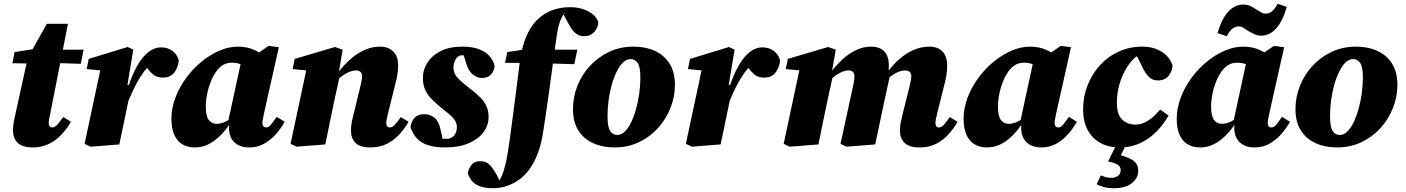

<svg xmlns="http://www.w3.org/2000/svg" viewBox="-20 -765 7450 1017"><path d="M46 -430 57 -489 201 -512V-502H423L408 -427L193 -434L190 -428ZM154 16Q99 16 74 -8Q49 -32 49 -73Q49 -103 55.5 -132.5Q62 -162 67 -185L127 -458L228 -639H340L246 -163Q243 -148 240.5 -135.5Q238 -123 238 -113Q238 -102 243 -96Q248 -90 258 -90Q266 -90 274 -96Q282 -102 291.5 -114Q301 -126 315 -145L356 -120Q333 -81 303.5 -50Q274 -19 236.5 -1.5Q199 16 154 16Z M641 -184 628 -299H657Q679 -367 706 -415Q733 -463 765 -488.5Q797 -514 833 -514Q871 -514 895.5 -494Q920 -474 927 -445Q924 -409 903.5 -381.5Q883 -354 844 -354Q811 -354 792.5 -369.5Q774 -385 753 -412L739 -431L791 -416L765 -413Q742 -387 722.5 -356.5Q703 -326 684 -285Q665 -244 641 -184ZM428 -3 517 -420 578 -386 439 -399 450 -453 656 -516 686 -502 655 -315H677L662 -240Q649 -175 636.5 -116.5Q624 -58 612 0L460 12Z M1012 16Q975 16 947 0Q919 -16 903.5 -50Q888 -84 888 -136Q888 -192 909 -247.5Q930 -303 965.5 -351.5Q1001 -400 1046.5 -437.5Q1092 -475 1142 -496.5Q1192 -518 1240 -518Q1265 -518 1286.5 -513.5Q1308 -509 1327 -500.5Q1346 -492 1363 -480L1297 -400Q1273 -419 1251.5 -426Q1230 -433 1209 -433Q1199 -433 1188 -431Q1177 -429 1166 -423.5Q1155 -418 1144 -408Q1120 -385 1103.5 -349Q1087 -313 1078.5 -273.5Q1070 -234 1070 -202Q1070 -150 1085.5 -129.5Q1101 -109 1128 -109Q1143 -109 1157.5 -114Q1172 -119 1185.5 -126.5Q1199 -134 1212 -143L1214 -101H1192Q1173 -73 1146 -46Q1119 -19 1085.5 -1.5Q1052 16 1012 16ZM1300 16Q1252 16 1223 -10Q1194 -36 1193 -85Q1193 -88 1193 -90.5Q1193 -93 1193.5 -96Q1194 -99 1194 -101H1184L1259 -447H1293L1403 -522L1457 -515L1379 -167Q1376 -150 1373 -137Q1370 -124 1370 -113Q1370 -102 1375 -96Q1380 -90 1390 -90Q1403 -90 1414.5 -104Q1426 -118 1446 -146L1488 -120Q1469 -86 1442 -55Q1415 -24 1379.5 -4Q1344 16 1300 16Z M1551 12 1519 -3 1608 -420 1669 -386 1530 -399 1541 -453 1754 -516 1795 -502 1772 -366 1779 -360 1750 -228Q1738 -171 1726.5 -114.5Q1715 -58 1703 0ZM1942 16Q1887 16 1863 -8Q1839 -32 1839 -72Q1839 -100 1845 -127.5Q1851 -155 1857 -177L1886 -296Q1892 -320 1895 -335.5Q1898 -351 1898 -362Q1898 -376 1889.5 -384Q1881 -392 1866 -392Q1850 -392 1833 -385.5Q1816 -379 1796.5 -365.5Q1777 -352 1755 -331L1751 -385H1774Q1807 -427 1842 -456.5Q1877 -486 1915 -502Q1953 -518 1993 -518Q2037 -518 2063 -492Q2089 -466 2089 -420Q2089 -393 2085 -370Q2081 -347 2075 -324L2035 -163Q2032 -148 2029 -135.5Q2026 -123 2026 -113Q2026 -102 2030.5 -96Q2035 -90 2045 -90Q2058 -90 2070.5 -103Q2083 -116 2103 -145L2144 -120Q2125 -86 2097 -55Q2069 -24 2031 -4Q1993 16 1942 16Z M2339 16Q2286 16 2249 4.5Q2212 -7 2189 -31Q2166 -55 2154 -93Q2161 -127 2178.5 -143.5Q2196 -160 2228 -160Q2258 -160 2281 -141.5Q2304 -123 2313 -81L2328 -13L2261 -30Q2285 -30 2309 -30Q2333 -30 2357 -30Q2371 -34 2380.5 -42Q2390 -50 2395 -63Q2400 -76 2400 -92Q2400 -118 2381 -139Q2362 -160 2321 -191Q2292 -215 2269 -237.5Q2246 -260 2233 -287.5Q2220 -315 2220 -351Q2220 -396 2244.5 -434Q2269 -472 2315.5 -495Q2362 -518 2428 -518Q2483 -518 2518.5 -504Q2554 -490 2574 -466.5Q2594 -443 2600 -415Q2596 -385 2579 -368.5Q2562 -352 2533 -352Q2509 -352 2486.5 -368.5Q2464 -385 2451 -425L2432 -485L2494 -472Q2476 -472 2458.5 -472Q2441 -472 2423 -472Q2404 -470 2393 -450Q2382 -430 2382 -407Q2382 -376 2404 -352.5Q2426 -329 2469 -296Q2500 -273 2522 -251Q2544 -229 2556 -204Q2568 -179 2568 -146Q2568 -100 2540 -63.5Q2512 -27 2461 -5.5Q2410 16 2339 16Z M2592 232Q2549 232 2521.5 221.5Q2494 211 2479.5 193Q2465 175 2458 152Q2463 125 2478.5 107Q2494 89 2522 89Q2543 89 2557 96Q2571 103 2583.5 119Q2596 135 2611 161L2629 196L2612 193H2631L2624 196Q2633 177 2640.5 160Q2648 143 2653 121Q2659 102 2663 80Q2667 58 2671.5 32Q2676 6 2680 -26Q2694 -126 2707 -229Q2720 -332 2733 -434Q2743 -513 2766.5 -569Q2790 -625 2825 -659.5Q2860 -694 2904 -710.5Q2948 -727 2999 -727Q3038 -727 3070 -716Q3102 -705 3123 -686.5Q3144 -668 3149 -646Q3148 -617 3127 -595Q3106 -573 3075 -573Q3049 -573 3030 -588Q3011 -603 2997 -629L2963 -692L2975 -696H2962L2969 -694Q2960 -682 2953 -667.5Q2946 -653 2940.5 -633.5Q2935 -614 2930.5 -586Q2926 -558 2921 -519Q2905 -402 2889.5 -288Q2874 -174 2857 -66Q2849 -14 2836 26Q2823 66 2806 97Q2789 128 2767 153Q2747 176 2719 194Q2691 212 2658.5 222Q2626 232 2592 232ZM2655 -432 2667 -489 2797 -509V-502H3038L3022 -425L2785 -432Z M3235 16Q3172 16 3122 -6.5Q3072 -29 3043.5 -74Q3015 -119 3015 -187Q3015 -250 3038 -309Q3061 -368 3104 -415Q3147 -462 3206 -490Q3265 -518 3335 -518Q3399 -518 3448.5 -495.5Q3498 -473 3526.5 -428Q3555 -383 3555 -315Q3555 -253 3531.5 -193.5Q3508 -134 3465.5 -87Q3423 -40 3364.5 -12Q3306 16 3235 16ZM3249 -50Q3271 -50 3289.5 -68Q3308 -86 3323 -117Q3338 -148 3349 -187.5Q3360 -227 3366 -270Q3372 -313 3372 -355Q3372 -410 3358 -431Q3344 -452 3320 -452Q3298 -452 3279.5 -433.5Q3261 -415 3246 -384.5Q3231 -354 3220 -314.5Q3209 -275 3203.5 -232.5Q3198 -190 3198 -150Q3198 -92 3212 -71Q3226 -50 3249 -50Z M3826 -184 3813 -299H3842Q3864 -367 3891 -415Q3918 -463 3950 -488.5Q3982 -514 4018 -514Q4056 -514 4080.5 -494Q4105 -474 4112 -445Q4109 -409 4088.5 -381.5Q4068 -354 4029 -354Q3996 -354 3977.5 -369.5Q3959 -385 3938 -412L3924 -431L3976 -416L3950 -413Q3927 -387 3907.5 -356.5Q3888 -326 3869 -285Q3850 -244 3826 -184ZM3613 -3 3702 -420 3763 -386 3624 -399 3635 -453 3841 -516 3871 -502 3840 -315H3862L3847 -240Q3834 -175 3821.5 -116.5Q3809 -58 3797 0L3645 12Z M4163 12 4131 -3 4220 -420 4281 -386 4142 -399 4153 -453 4366 -516 4407 -502 4383 -364 4392 -365 4362 -228Q4350 -171 4338.5 -114.5Q4327 -58 4315 0ZM4464 12 4432 -3 4494 -288Q4500 -313 4503 -330.5Q4506 -348 4506 -362Q4506 -376 4497.5 -384Q4489 -392 4475 -392Q4460 -392 4443 -385.5Q4426 -379 4406.5 -365.5Q4387 -352 4365 -332L4360 -386H4384Q4413 -424 4446.5 -454Q4480 -484 4517.5 -501Q4555 -518 4593 -518Q4640 -518 4664 -492.5Q4688 -467 4688 -420Q4688 -399 4686.5 -388.5Q4685 -378 4682 -365H4694L4664 -228Q4652 -171 4640 -114.5Q4628 -58 4616 0ZM4851 16Q4796 16 4771.5 -8Q4747 -32 4747 -72Q4747 -100 4753.5 -127.5Q4760 -155 4765 -177L4795 -296Q4801 -320 4804 -335.5Q4807 -351 4807 -362Q4807 -376 4798.5 -384Q4790 -392 4774 -392Q4759 -392 4741.5 -385.5Q4724 -379 4705 -365.5Q4686 -352 4663 -331L4659 -385H4682Q4713 -426 4748 -455.5Q4783 -485 4822 -501.5Q4861 -518 4902 -518Q4949 -518 4973 -491.5Q4997 -465 4997 -419Q4997 -393 4993.5 -370Q4990 -347 4984 -324L4944 -163Q4940 -148 4937.5 -135.5Q4935 -123 4935 -113Q4935 -102 4939.5 -96Q4944 -90 4953 -90Q4966 -90 4978.5 -103Q4991 -116 5011 -145L5052 -120Q5033 -86 5005.5 -55Q4978 -24 4940 -4Q4902 16 4851 16Z M5208 16Q5171 16 5143 0Q5115 -16 5099.5 -50Q5084 -84 5084 -136Q5084 -192 5105 -247.5Q5126 -303 5161.5 -351.5Q5197 -400 5242.5 -437.5Q5288 -475 5338 -496.5Q5388 -518 5436 -518Q5461 -518 5482.5 -513.5Q5504 -509 5523 -500.5Q5542 -492 5559 -480L5493 -400Q5469 -419 5447.5 -426Q5426 -433 5405 -433Q5395 -433 5384 -431Q5373 -429 5362 -423.5Q5351 -418 5340 -408Q5316 -385 5299.5 -349Q5283 -313 5274.5 -273.5Q5266 -234 5266 -202Q5266 -150 5281.5 -129.5Q5297 -109 5324 -109Q5339 -109 5353.5 -114Q5368 -119 5381.5 -126.5Q5395 -134 5408 -143L5410 -101H5388Q5369 -73 5342 -46Q5315 -19 5281.5 -1.5Q5248 16 5208 16ZM5496 16Q5448 16 5419 -10Q5390 -36 5389 -85Q5389 -88 5389 -90.5Q5389 -93 5389.5 -96Q5390 -99 5390 -101H5380L5455 -447H5489L5599 -522L5653 -515L5575 -167Q5572 -150 5569 -137Q5566 -124 5566 -113Q5566 -102 5571 -96Q5576 -90 5586 -90Q5599 -90 5610.5 -104Q5622 -118 5642 -146L5684 -120Q5665 -86 5638 -55Q5611 -24 5575.5 -4Q5540 16 5496 16Z M5912 16Q5850 16 5806.5 -9Q5763 -34 5740 -79Q5717 -124 5717 -185Q5717 -252 5740 -311.5Q5763 -371 5804.5 -417.5Q5846 -464 5904 -491Q5962 -518 6031 -518Q6071 -518 6103 -506Q6135 -494 6158 -471.5Q6181 -449 6191 -418Q6189 -387 6169.5 -363Q6150 -339 6113 -339Q6085 -339 6066.5 -356.5Q6048 -374 6031 -410L5993 -486H6047V-475H6014Q5990 -462 5969 -436Q5948 -410 5931.5 -376Q5915 -342 5905.5 -302.5Q5896 -263 5896 -222Q5896 -159 5923.5 -132Q5951 -105 5994 -105Q6017 -105 6038.5 -114Q6060 -123 6082 -141Q6104 -159 6125 -185L6170 -153Q6154 -125 6130 -95Q6106 -65 6074 -40Q6042 -15 6001.5 0.5Q5961 16 5912 16ZM5849 91 5894 0H5945L5908 76L5887 51Q5945 62 5977 81.5Q6009 101 6009 140Q6009 178 5975.5 205Q5942 232 5879 232Q5848 232 5824.5 225Q5801 218 5789 211L5811 164Q5823 169 5836 173Q5849 177 5865 177Q5887 177 5901.5 166.5Q5916 156 5916 136Q5916 116 5897.5 105.5Q5879 95 5849 91Z M6337 16Q6300 16 6272 0Q6244 -16 6228.5 -50Q6213 -84 6213 -136Q6213 -192 6234 -247.5Q6255 -303 6290.5 -351.5Q6326 -400 6371.5 -437.5Q6417 -475 6467 -496.5Q6517 -518 6565 -518Q6590 -518 6611.5 -513.5Q6633 -509 6652 -500.5Q6671 -492 6688 -480L6622 -400Q6598 -419 6576.5 -426Q6555 -433 6534 -433Q6524 -433 6513 -431Q6502 -429 6491 -423.5Q6480 -418 6469 -408Q6445 -385 6428.5 -349Q6412 -313 6403.5 -273.5Q6395 -234 6395 -202Q6395 -150 6410.5 -129.5Q6426 -109 6453 -109Q6468 -109 6482.5 -114Q6497 -119 6510.5 -126.5Q6524 -134 6537 -143L6539 -101H6517Q6498 -73 6471 -46Q6444 -19 6410.5 -1.5Q6377 16 6337 16ZM6625 16Q6577 16 6548 -10Q6519 -36 6518 -85Q6518 -88 6518 -90.5Q6518 -93 6518.5 -96Q6519 -99 6519 -101H6509L6584 -447H6618L6728 -522L6782 -515L6704 -167Q6701 -150 6698 -137Q6695 -124 6695 -113Q6695 -102 6700 -96Q6705 -90 6715 -90Q6728 -90 6739.5 -104Q6751 -118 6771 -146L6813 -120Q6794 -86 6767 -55Q6740 -24 6704.5 -4Q6669 16 6625 16ZM6429 -590Q6453 -669 6487.5 -705Q6522 -741 6565 -741Q6587 -741 6602.5 -733.5Q6618 -726 6631 -717Q6645 -709 6657 -701Q6669 -693 6685 -693Q6704 -693 6719 -706.5Q6734 -720 6748 -745L6796 -728Q6773 -650 6738.5 -613Q6704 -576 6661 -576Q6641 -576 6624.5 -584Q6608 -592 6593 -600Q6581 -608 6568.5 -616.5Q6556 -625 6540 -625Q6521 -625 6506 -611.5Q6491 -598 6478 -573Z M7062 16Q6999 16 6949 -6.5Q6899 -29 6870.5 -74Q6842 -119 6842 -187Q6842 -250 6865 -309Q6888 -368 6931 -415Q6974 -462 7033 -490Q7092 -518 7162 -518Q7226 -518 7275.5 -495.5Q7325 -473 7353.5 -428Q7382 -383 7382 -315Q7382 -253 7358.5 -193.5Q7335 -134 7292.5 -87Q7250 -40 7191.5 -12Q7133 16 7062 16ZM7076 -50Q7098 -50 7116.5 -68Q7135 -86 7150 -117Q7165 -148 7176 -187.5Q7187 -227 7193 -270Q7199 -313 7199 -355Q7199 -410 7185 -431Q7171 -452 7147 -452Q7125 -452 7106.5 -433.5Q7088 -415 7073 -384.5Q7058 -354 7047 -314.5Q7036 -275 7030.5 -232.5Q7025 -190 7025 -150Q7025 -92 7039 -71Q7053 -50 7076 -50Z"/></svg>

Font: Source Serif 4 Black
Style: Italic
Weight: 900
Italic angle: -12°
Designer: Frank Grießhammer
Foundry: Adobe Systems Incorporated
Version: Version 4.004;hotconv 1.0.116;makeotfexe 2.5.65601